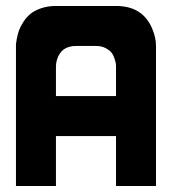

<svg xmlns="http://www.w3.org/2000/svg" viewBox="-20 -620 606 640"><path d="M33.2 0V-466.8Q33.2 -469.7 33.4 -474.4Q33.7 -479 36.4 -492.9Q39.1 -506.8 43.7 -519.5Q48.3 -532.2 58.3 -547.6Q68.4 -563 81.8 -574Q95.2 -585 117.2 -592.5Q139.2 -600.1 166.5 -600.1H366.7Q456.5 -600.1 487.8 -523.4Q500 -494.1 500 -466.8V0H366.7V-166.5H166.5V0ZM166.5 -399.9V-299.8H366.7V-399.9Q366.7 -402.8 366.2 -407.2Q365.7 -411.6 362.3 -423.1Q358.9 -434.6 352.5 -443.4Q346.2 -452.1 332.3 -459.5Q318.4 -466.8 299.8 -466.8H233.4Q183.6 -466.8 169.9 -420.9Q166.5 -409.2 166.5 -399.9Z"/></svg>

Font: Malkor
Style: Bold
Weight: 700
Version: Version 1.3